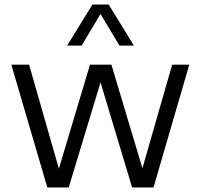

<svg xmlns="http://www.w3.org/2000/svg" viewBox="-20 -828 886 848"><path d="M189 0 30 -542.5H108.5L240 -83L377.5 -542.5H472L609 -85L740.5 -542.5H816L658 0H563.5L424 -464L283.5 0ZM276.5 -626.5 388 -808H460L571.5 -626.5H507.5L424 -766.5L340.5 -626.5Z"/></svg>

Font: Encode Sans
Style: Regular
Weight: 400
Designer: Multiple Designers
Foundry: Impallari Type
Version: Version 3.002; ttfautohint (v1.8.3) -l 8 -r 50 -G 200 -x 14 